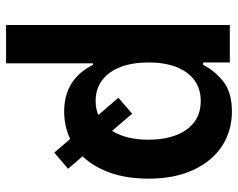

<svg xmlns="http://www.w3.org/2000/svg" viewBox="-95 -482 776 626"><g transform="rotate(90 293.0 -169.0)"><path d="M406.7 -146.5Q435.5 -192.4 435.5 -265.6Q435.5 -315.4 421.1 -354Q406.7 -392.6 378.4 -414.1Q350.1 -435.5 309.6 -435.5Q269.5 -435.5 241.2 -414.6Q212.9 -393.6 198.2 -355.2Q183.6 -316.9 183.6 -265.6Q183.6 -213.9 198.2 -174.8Q212.9 -135.7 241.2 -114.3Q269.5 -92.8 309.6 -92.8Q334.5 -92.8 355 -101.6L298.8 -167L350.6 -211.9ZM61.5 -530.3H183.6V-443.4H191.4Q211.4 -482.4 246.6 -509.8Q281.7 -537.1 343.8 -537.1Q405.8 -537.1 455.3 -505.4Q504.9 -473.6 533.7 -412.1Q562.5 -350.6 562.5 -264.6Q562.5 -195.3 543.5 -140.9Q524.4 -86.4 489.7 -50.3L530.3 -2.9L477.5 42L433.1 -9.8Q391.6 9.8 343.8 9.8Q238.3 9.8 191.4 -84H186.5V199.2H61.5Z"/></g></svg>

Font: Pretendard GOV SemiBold
Style: Regular
Weight: 600
Designer: Base glyphs from Inter by Rasmus Andersson; Hangeul glyphs from Noto Sans CJK(Source Han Sans) by Jang Soo-young and Kan
Foundry: Kil Hyung-jin
Version: Version 1.309